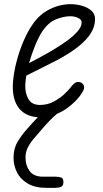

<svg xmlns="http://www.w3.org/2000/svg" viewBox="-20 -553 496 922"><path d="M171 10Q140 10 114.8 -0.5Q89.5 -11 72 -32.2Q54.5 -53.5 46.8 -85.5Q39 -117.5 42.5 -160.5Q46.5 -208 60 -259.2Q73.5 -310.5 93.5 -356.8Q113.5 -403 136 -435Q168.5 -483.5 217.8 -508.2Q267 -533 319.5 -533Q347.5 -533 374.2 -525.2Q401 -517.5 418.8 -501.8Q436.5 -486 436.5 -461.5Q436.5 -427.5 417.2 -395.2Q398 -363 358.2 -331Q318.5 -299 256.5 -265.5Q223.5 -248.5 180 -226.8Q136.5 -205 106.5 -190Q104.5 -180.5 103.2 -168.2Q102 -156 101.5 -147.5Q99.5 -107 116 -78Q132.5 -49 172 -49Q208 -49 237.8 -65Q267.5 -81 288 -100.2Q308.5 -119.5 316.5 -130Q336 -156.5 349.5 -159Q363 -161.5 374.5 -153Q383.5 -146.5 384 -133Q384.5 -119.5 361.5 -89.5Q355.5 -81.5 339.8 -65.2Q324 -49 299.8 -31.8Q275.5 -14.5 243 -2.2Q210.5 10 171 10ZM119.5 -250Q135.5 -258.5 165.8 -274.5Q196 -290.5 231.2 -311.2Q266.5 -332 298.8 -355Q331 -378 351.5 -401.2Q372 -424.5 372 -445Q372 -459 355.2 -467Q338.5 -475 317 -475Q287.5 -475 251 -461Q214.5 -447 185.5 -406Q165.5 -376 148.2 -333.2Q131 -290.5 119.5 -250ZM202.5 349Q147.5 349 112.5 328Q77.5 307 61.2 274Q45 241 45 205Q45 160.5 64.2 128.5Q83.5 96.5 105.5 71.5Q116.5 58.5 135.5 37.8Q154.5 17 174.2 -3.5Q194 -24 206.5 -34.5Q218 -43 222.2 -44Q226.5 -45 233 -45Q243 -45 250 -37.5Q257 -30 258 -20.5Q259 -11 251 -4Q223.5 19 192 55Q160.5 91 137 119Q126 132 114.2 154Q102.5 176 102.5 204Q102.5 241.5 122.2 268.5Q142 295.5 187.5 295.5H245.5Q263 295.5 273.8 299.5Q284.5 303.5 284.5 321Q284.5 339.5 273 344.2Q261.5 349 245.5 349Z"/></svg>

Font: Edu QLD Hand
Style: Regular
Weight: 400
Designer: Tina and Corey Anderson, Eben Sorkin
Foundry: Sorkin Type Co.
Version: Version 2.000